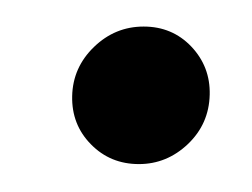

<svg xmlns="http://www.w3.org/2000/svg" viewBox="-20 -416 185 141"><path d="M82 -295.5Q61 -295.5 46.8 -310Q32.5 -324.5 33 -345.5Q33.5 -366.5 49 -381.5Q64.5 -396.5 85.5 -396.5Q106.5 -396.5 120.5 -381.8Q134.5 -367 134 -346.5Q133.5 -325 118 -310.2Q102.5 -295.5 82 -295.5Z"/></svg>

Font: Anybody Condensed Regular
Style: Italic
Weight: 400
Width: 3
Italic angle: -10°
Designer: Tyler Finck
Foundry: Etcetera Type Company
Version: Version 1.010; ttfautohint (v1.8.3) -l 8 -r 50 -G 200 -x 14 